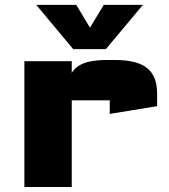

<svg xmlns="http://www.w3.org/2000/svg" viewBox="-20 -752 678 772"><path d="M78 0V-505.8H268.5V-458.8Q283.9 -485 317.7 -497.9Q351.4 -510.8 410.4 -510.8H440.8Q485.9 -510.8 518.2 -502.9Q550.5 -495.1 571.3 -478.4Q592.2 -461.7 602 -435.8Q611.8 -409.9 611.8 -373.7V-325.2L421.3 -294V-348.7Q421.3 -348.7 421.3 -348.7Q421.3 -348.7 421.3 -348.7H268.5V0ZM554.7 -732.4 405.6 -554.5H274.3L125.7 -732.4H286.6L341.8 -640.9L397.3 -732.4Z"/></svg>

Font: Science Gothic
Style: Regular
Weight: 400
Designer: Thomas Phinney, Vassil Kateliev, Brandon Buerkle
Foundry: Font Detective LLC
Version: Version 1.018